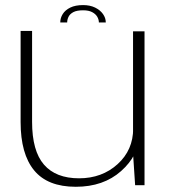

<svg xmlns="http://www.w3.org/2000/svg" viewBox="-20 -710 658 736"><path d="M498 0H534V-590H490V-121ZM103 -591.5H59V-242Q59 -120 110.8 -57Q162.5 6 270.5 6Q376.5 6 444.2 -54.2Q512 -114.5 512 -189.5L490.5 -217.5Q490.5 -135 430.8 -80.8Q371 -26.5 283 -26.5Q194 -26.5 148.5 -79Q103 -131.5 103 -243ZM298.5 -690.5Q269 -690.5 249.5 -681Q230 -671.5 220.5 -656.2Q211 -641 211 -624H237.5Q237.5 -635 242.8 -645.8Q248 -656.5 261.2 -663.5Q274.5 -670.5 298.5 -670.5Q320 -670.5 333.2 -663.5Q346.5 -656.5 352.8 -645.8Q359 -635 359 -624H385.5Q385.5 -641 374.8 -656.2Q364 -671.5 344.5 -681Q325 -690.5 298.5 -690.5Z"/></svg>

Font: Anybody SemiExpanded ExtraLight
Style: Regular
Weight: 250
Width: 6
Version: Version 1.113;gftools[0.9.25]